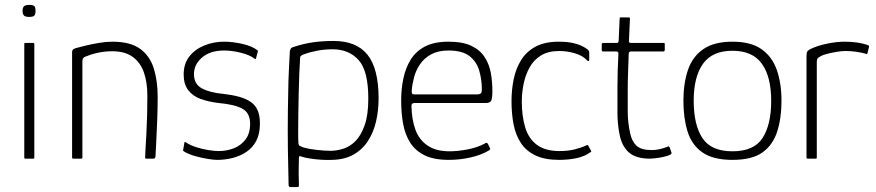

<svg xmlns="http://www.w3.org/2000/svg" viewBox="-20 -647 3573 783"><path d="M125 -603Q125 -590 120.5 -584Q116 -578 99 -578Q83 -578 77.5 -584Q72 -590 72 -603Q72 -615 77.5 -621Q83 -627 99 -627Q117 -627 121 -621Q125 -615 125 -603ZM120 -5Q120 0 116 0H83Q79 0 79 -5V-467Q79 -472 83 -472H116Q120 -472 120 -467Z M279 0Q274 0 274 -5Q274 -112 274 -220Q274 -328 274 -435Q274 -440 277 -444Q280 -448 290 -451Q304 -455 329 -461Q354 -467 383.5 -472Q413 -477 438 -477Q512 -477 552 -447.5Q592 -418 607.5 -367Q623 -316 623 -253Q623 -203 621 -153.5Q619 -104 617 -65Q615 -26 614 -7Q612 -2 610.5 -1Q609 0 603 0H579Q574 0 572.5 -1.5Q571 -3 572 -8Q572 -16 573.5 -41Q575 -66 577 -102Q579 -138 580 -178.5Q581 -219 581 -256Q581 -312 566.5 -352.5Q552 -393 520.5 -415.5Q489 -438 438 -438Q410 -438 382.5 -432.5Q355 -427 334 -418Q328 -417 322 -412.5Q316 -408 316 -397Q316 -333 316 -267.5Q316 -202 316 -136Q316 -70 316 -5Q316 0 311 0Z M732 -65Q732 -68 734 -68Q736 -68 739 -66Q755 -55 779.5 -47Q804 -39 829.5 -35Q855 -31 872 -31Q905 -31 934 -42.5Q963 -54 981.5 -78.5Q1000 -103 1000 -142Q1000 -186 969 -203.5Q938 -221 871 -227Q830 -232 798 -243.5Q766 -255 747.5 -279.5Q729 -304 729 -343Q729 -387 752 -416.5Q775 -446 813 -461.5Q851 -477 894 -477Q929 -477 968.5 -468Q1008 -459 1030 -442Q1032 -440 1032 -439Q1032 -438 1031 -435L1024 -409Q1022 -404 1016 -409Q998 -423 962 -432Q926 -441 894 -441Q837 -441 804 -412.5Q771 -384 771 -345Q771 -304 803.5 -286.5Q836 -269 892 -264Q927 -260 954.5 -252.5Q982 -245 1001.5 -232Q1021 -219 1030.5 -197.5Q1040 -176 1040 -143Q1040 -101 1025 -72.5Q1010 -44 984 -27Q958 -10 927.5 -2.5Q897 5 866 5Q852 5 827 1Q802 -3 775.5 -10.5Q749 -18 731 -29Q728 -31 727 -32Q726 -33 727 -36Z M1157 109Q1155 37 1154 -39Q1153 -115 1154 -195Q1155 -236 1155.5 -277Q1156 -318 1158 -358.5Q1160 -399 1162 -438Q1163 -443 1165.5 -448Q1168 -453 1176 -455Q1214 -468 1253.5 -474Q1293 -480 1340 -480Q1434 -480 1479 -423.5Q1524 -367 1524 -245Q1524 -198 1514 -153.5Q1504 -109 1481.5 -73.5Q1459 -38 1422.5 -17Q1386 4 1334 5Q1316 6 1291.5 4.5Q1267 3 1244.5 -0.5Q1222 -4 1211 -8Q1205 -11 1202 -10Q1199 -9 1199 -4Q1199 4 1198.5 21.5Q1198 39 1198 61Q1198 83 1199 107Q1199 109 1198.5 112.5Q1198 116 1192 116H1164Q1160 116 1158.5 113Q1157 110 1157 109ZM1197 -65Q1197 -55 1203.5 -51.5Q1210 -48 1216 -46Q1241 -39 1273 -35.5Q1305 -32 1328 -32Q1353 -32 1380 -40.5Q1407 -49 1429.5 -71.5Q1452 -94 1467 -136Q1482 -178 1482 -245Q1482 -358 1442.5 -402Q1403 -446 1336 -446Q1305 -446 1275 -440.5Q1245 -435 1221 -426Q1214 -424 1209 -420.5Q1204 -417 1204 -412Q1202 -385 1200.5 -345.5Q1199 -306 1198 -262Q1197 -218 1196.5 -177Q1196 -136 1196 -105.5Q1196 -75 1197 -65Z M1616 -237Q1616 -284 1625 -327Q1634 -370 1655 -404Q1676 -438 1713.5 -457.5Q1751 -477 1809 -477Q1868 -477 1903.5 -459.5Q1939 -442 1957.5 -412.5Q1976 -383 1982 -347.5Q1988 -312 1988 -276Q1988 -241 1981.5 -234Q1975 -227 1963 -227H1669Q1667 -227 1662.5 -225Q1658 -223 1658 -214Q1659 -160 1674 -118.5Q1689 -77 1723.5 -53.5Q1758 -30 1813 -30Q1847 -30 1886 -37.5Q1925 -45 1954 -60Q1960 -64 1963.5 -64.5Q1967 -65 1970 -60L1978 -43Q1980 -40 1979 -38.5Q1978 -37 1975 -34Q1943 -15 1899.5 -5Q1856 5 1810 5Q1750 5 1712 -13.5Q1674 -32 1653 -65Q1632 -98 1624 -142Q1616 -186 1616 -237ZM1945 -282Q1945 -322 1934.5 -358.5Q1924 -395 1895 -418Q1866 -441 1809 -441Q1767 -441 1738.5 -425.5Q1710 -410 1693 -385Q1676 -360 1668.5 -331.5Q1661 -303 1659 -277Q1659 -269 1660.5 -265.5Q1662 -262 1670 -262H1925Q1935 -262 1940 -265.5Q1945 -269 1945 -282Z M2260 5Q2202 5 2164 -13Q2126 -31 2104.5 -63.5Q2083 -96 2074.5 -139.5Q2066 -183 2066 -234Q2066 -281 2075 -324.5Q2084 -368 2105.5 -402.5Q2127 -437 2164.5 -457Q2202 -477 2259 -477Q2300 -477 2329 -468.5Q2358 -460 2378 -444Q2382 -439 2382.5 -437.5Q2383 -436 2383 -431V-403Q2383 -398 2380 -398Q2377 -398 2374 -401Q2357 -420 2325 -429.5Q2293 -439 2261 -439Q2216 -439 2186.5 -421Q2157 -403 2140 -372.5Q2123 -342 2115.5 -305.5Q2108 -269 2108 -233Q2108 -173 2122 -127Q2136 -81 2170 -56Q2204 -31 2261 -31Q2296 -31 2322.5 -37.5Q2349 -44 2371 -54Q2376 -58 2379 -53L2390 -33Q2392 -29 2390.5 -27.5Q2389 -26 2386 -25Q2364 -9 2331 -2Q2298 5 2260 5Z M2631 0Q2573 0 2544.5 -25.5Q2516 -51 2507 -97Q2498 -140 2498 -187.5Q2498 -235 2498 -287Q2498 -323 2499 -358Q2500 -393 2502 -428Q2502 -437 2494 -437H2438Q2437 -437 2435.5 -439Q2434 -441 2434 -442V-467Q2434 -468 2435.5 -470Q2437 -472 2439 -472H2494Q2499 -472 2500.5 -473.5Q2502 -475 2503 -481L2507 -571Q2507 -576 2511 -576H2544Q2546 -576 2547.5 -575Q2549 -574 2549 -571L2545 -482Q2544 -477 2546 -474.5Q2548 -472 2552 -472H2686Q2689 -472 2690 -471Q2691 -470 2691 -467V-442Q2691 -442 2689.5 -439.5Q2688 -437 2686 -437H2552Q2550 -437 2547 -435Q2544 -433 2544 -428Q2543 -392 2541.5 -355.5Q2540 -319 2540 -282Q2540 -239 2540 -193Q2540 -147 2550 -103Q2557 -70 2576 -52.5Q2595 -35 2638 -35Q2654 -35 2669.5 -38.5Q2685 -42 2701 -48Q2706 -51 2707.5 -50Q2709 -49 2711 -46L2718 -26Q2720 -22 2717.5 -19.5Q2715 -17 2709 -14Q2699 -10 2682.5 -6.5Q2666 -3 2651.5 -1.5Q2637 0 2631 0Z M2967 5Q2888 5 2844.5 -25.5Q2801 -56 2784 -110.5Q2767 -165 2767 -236Q2767 -307 2785.5 -361.5Q2804 -416 2848 -446.5Q2892 -477 2967 -477Q3042 -477 3085.5 -446.5Q3129 -416 3148 -361.5Q3167 -307 3167 -236Q3167 -165 3149.5 -110.5Q3132 -56 3089.5 -25.5Q3047 5 2967 5ZM2967 -30Q3055 -30 3090 -84.5Q3125 -139 3125 -236Q3125 -334 3087 -387Q3049 -440 2967 -440Q2885 -440 2847 -387Q2809 -334 2809 -236Q2809 -138 2844.5 -84Q2880 -30 2967 -30Z M3425 -477Q3478 -477 3517 -464Q3519 -463 3522 -461.5Q3525 -460 3524 -456L3518 -431Q3517 -428 3515 -427Q3513 -426 3510 -428Q3492 -433 3471 -436Q3450 -439 3428 -439Q3412 -439 3391.5 -435.5Q3371 -432 3353.5 -427.5Q3336 -423 3329 -419Q3324 -416 3317.5 -412Q3311 -408 3311 -394V-6Q3311 -2 3310 -1Q3309 0 3306 0H3274Q3272 0 3270.5 -1Q3269 -2 3269 -5V-419Q3269 -433 3273 -438Q3277 -443 3285 -447Q3314 -461 3353 -469Q3392 -477 3425 -477Z"/></svg>

Font: Glory ExtraLight
Style: Regular
Weight: 250
Version: Version 1.011